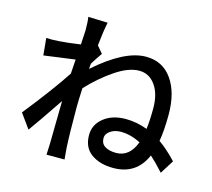

<svg xmlns="http://www.w3.org/2000/svg" viewBox="-116 -938 1231 1115"><g transform="rotate(15 500.0 -380.0)"><path d="M640.6 -76.2Q721.7 -76.2 756.8 -170.9Q696.3 -202.1 637.7 -202.1Q601.6 -202.1 575.2 -184.6Q548.8 -167 548.8 -140.6Q548.8 -107.4 574.2 -91.8Q599.6 -76.2 640.6 -76.2ZM377.9 -652.3 413.1 -610.4Q392.6 -582 366.2 -539.1L363.3 -506.8Q538.1 -661.1 666 -661.1Q766.6 -661.1 822.8 -581.5Q878.9 -502 878.9 -371.1Q878.9 -272.5 867.2 -209Q918.9 -172.9 973.6 -114.3L921.9 -32.2Q877 -82 840.8 -114.3Q786.1 12.7 647.5 12.7Q566.4 12.7 514.6 -24.4Q462.9 -61.5 462.9 -136.7Q462.9 -199.2 514.2 -240.2Q565.4 -281.2 646.5 -281.2Q710.9 -281.2 776.4 -256.8Q783.2 -310.5 783.2 -381.8Q783.2 -468.8 746.1 -520.5Q709 -572.3 649.4 -572.3Q585.9 -572.3 506.8 -519Q427.7 -465.8 355.5 -388.7Q351.6 -308.6 351.6 -276.4Q351.6 -119.1 356.4 -29.3Q357.4 -9.8 362.3 38.1H253.9Q256.8 -11.7 256.8 -27.3Q257.8 -123 260.7 -286.1Q156.2 -130.9 115.2 -75.2L52.7 -162.1Q189.5 -333 268.6 -453.1L274.4 -539.1Q251 -536.1 183.1 -526.9Q115.2 -517.6 86.9 -513.7L77.1 -616.2Q115.2 -614.3 151.4 -617.2Q200.2 -620.1 281.2 -631.8Q286.1 -703.1 286.1 -717.8Q286.1 -770.5 281.2 -797.9L398.4 -793.9Q385.7 -730.5 377.9 -652.3Z"/></g></svg>

Font: Gen Shin Gothic Monospace Medium
Style: Regular
Weight: 500
Designer: [Source Han Sans]
Ryoko NISHIZUKA  (kana & ideographs); Paul D. Hunt (Latin, Greek & Cyrillic); Wenlong ZHANG  (bopomofo
Version: Version 1.002.20150607